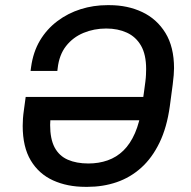

<svg xmlns="http://www.w3.org/2000/svg" viewBox="-20 -716 741 746"><path d="M312 10Q241.5 10 186.2 -15.1Q131 -40.2 99.6 -92.5Q68.2 -144.8 68.2 -227Q68.2 -240.8 69.2 -255.4Q70.2 -270 73.1 -290Q76 -310 79.8 -339.5H187Q182.5 -307.5 179.6 -286.8Q176.8 -266 175.8 -253.2Q174.8 -240.5 174.8 -230.5Q174.8 -176.2 192.2 -143.2Q209.8 -110.2 243.4 -95.5Q277 -80.8 323.5 -80.8Q363.8 -80.8 398.2 -92.9Q432.8 -105 459.5 -131Q486.2 -157 504.5 -198.9Q522.8 -240.8 531.2 -300.2Q536.2 -335.2 539.5 -358.9Q542.8 -382.5 544.8 -398.5Q546.8 -414.5 547.2 -425.8Q547.8 -437 547.8 -447.5Q547.8 -504.2 527.9 -538.6Q508 -573 473 -589.1Q438 -605.2 392.8 -605.2Q345.2 -605.2 304.4 -588.2Q263.5 -571.2 236.6 -537Q209.8 -502.8 204 -450.2L202.8 -440.5H98.8L100.8 -455.5Q108.8 -514 135.2 -558.5Q161.8 -603 202.9 -633.9Q244 -664.8 293.6 -680.4Q343.2 -696 397.2 -696H405Q475.8 -696 532.5 -669.2Q589.2 -642.5 622.8 -588Q656.2 -533.5 656.2 -451Q656.2 -428.2 651.1 -388.1Q646 -348 639.8 -303.2Q628.5 -220.8 599.6 -161.4Q570.8 -102 528.5 -64.1Q486.2 -26.2 433.2 -8.1Q380.2 10 320.2 10ZM86 -248.8 99 -339.5H619.2L606.2 -248.8Z"/></svg>

Font: Chivo Medium
Style: Italic
Weight: 500
Italic angle: -8.05°
Designer: Hector Gatti
Foundry: Omnibus-Type
Version: Version 2.002